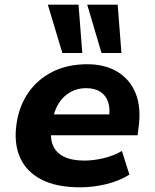

<svg xmlns="http://www.w3.org/2000/svg" viewBox="-20 -788 660 819"><path d="M323 11Q220 11 156 -22.5Q92 -56 65.5 -116Q39 -176 50 -256Q60 -332 99 -390Q138 -448 202.5 -481Q267 -514 352 -514Q428 -514 481.5 -481.5Q535 -449 559 -389Q583 -329 571 -243L567 -211H172L186 -300H459L444 -282Q451 -323 441.5 -352Q432 -381 408 -396.5Q384 -412 347 -412Q310 -412 280 -395Q250 -378 231 -348Q212 -318 205 -278L201 -253Q192 -203 205 -170Q218 -137 252 -120Q286 -103 340 -103Q380 -103 423 -113.5Q466 -124 500 -144L532 -43Q487 -15 431 -2Q375 11 323 11ZM413 -562 352 -768H482L498 -562ZM246 -562 184 -768H315L331 -562Z"/></svg>

Font: Nunito Sans 7pt ExtraBold
Style: Italic
Weight: 800
Italic angle: -9°
Designer: Vernon Adams
Foundry: Vernon Adams
Version: Version 3.101;gftools[0.9.27]